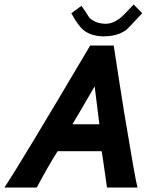

<svg xmlns="http://www.w3.org/2000/svg" viewBox="-40 -836 685 856"><path d="M556 -816 594 -777Q532 -710 522 -702Q482 -673 416 -674Q363 -676 331 -703Q308 -722 278 -777L323 -810Q329 -802 340.5 -785Q352 -768 357 -759Q382 -732 428 -730Q463 -729 499 -758Q510 -767 556 -816ZM573 0H437Q414 -164 413 -162H217Q176 -98 124 0H-20Q54 -112 362 -633H467Q477 -567 493.5 -461.5Q510 -356 513 -338Q563 -35 573 0ZM283 -282H403Q396 -339 382 -451Q316 -337 283 -282Z"/></svg>

Font: GFS Neohellenic Rg
Style: Bold Italic
Weight: 700
Italic angle: -12°
Designer: Designed by Takis Katsoulidis and George D. Matthiopoulos.
Foundry: Designed by Takis Katsoulidis and George D. Matthiopoulos.
Version: Version 1.0